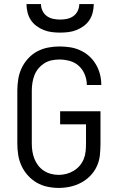

<svg xmlns="http://www.w3.org/2000/svg" viewBox="-20 -910 590 942"><path d="M268 12Q240 12 212 6Q184 0 160 -14Q136 -28 117 -49Q98 -70 86 -95.5Q74 -121 69.5 -149Q65 -177 65 -205V-465Q65 -493 69.5 -521.5Q74 -550 86 -575.5Q98 -601 117.5 -622.5Q137 -644 162 -657.5Q187 -671 215 -676.5Q243 -682 271 -682Q298 -682 324 -678Q350 -674 374 -663Q398 -652 417.5 -634.5Q437 -617 450.5 -594Q464 -571 470.5 -545.5Q477 -520 477 -494V-493H406Q406 -519 396 -544Q386 -569 367 -586.5Q348 -604 322.5 -611Q297 -618 271 -618Q252 -618 233 -614Q214 -610 197.5 -599.5Q181 -589 168.5 -574Q156 -559 149 -541Q142 -523 139 -503.5Q136 -484 136 -465V-205Q136 -186 139 -167Q142 -148 149 -130.5Q156 -113 167.5 -98Q179 -83 195 -72.5Q211 -62 230 -57Q249 -52 268 -52Q287 -52 306 -57Q325 -62 341.5 -72Q358 -82 370.5 -96.5Q383 -111 390.5 -129Q398 -147 400 -166.5Q402 -186 402 -205V-300H275V-364H473V-205Q473 -177 470 -148.5Q467 -120 455 -94Q443 -68 423 -47.5Q403 -27 377.5 -13.5Q352 0 324 6Q296 12 268 12ZM275 -750Q255 -750 234.5 -752.5Q214 -755 195 -762.5Q176 -770 159 -782.5Q142 -795 131 -812Q120 -829 115 -849.5Q110 -870 110 -890H181Q181 -873 188.5 -857Q196 -841 210 -831Q224 -821 241 -817.5Q258 -814 275 -814Q292 -814 309 -817.5Q326 -821 340 -831Q354 -841 361.5 -857Q369 -873 369 -890H440Q440 -870 435 -849.5Q430 -829 419 -812Q408 -795 391 -782.5Q374 -770 355 -762.5Q336 -755 315.5 -752.5Q295 -750 275 -750Z"/></svg>

Font: Lode
Style: Regular
Weight: 400
Monospace: yes
Designer: Belleve Invis
Foundry: Belleve Invis
Version: Version 29.2.0; ttfautohint (v1.8.3)